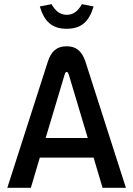

<svg xmlns="http://www.w3.org/2000/svg" viewBox="-20 -901 640 921"><path d="M210 -607 15 0H128L171 -145H429L472 0H584L389 -608C372 -657 344 -679 300 -679C249 -679 225 -651 210 -607ZM171 -870 227 -881C247 -846 270 -830 300 -830C331 -830 353 -846 373 -881L429 -870C407 -796 369 -763 300 -763C231 -763 193 -796 171 -870ZM199 -239 290 -543C293 -553 296 -556 300 -556C305 -556 307 -551 310 -543L401 -239Z"/></svg>

Font: LT Wave Mono Medium
Style: Regular
Weight: 500
Designer: Daniel Lyons
Version: Version 2.5 (Glyphs App)